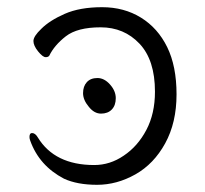

<svg xmlns="http://www.w3.org/2000/svg" viewBox="-20 -501 570 534"><path d="M261 -185Q242 -185 227 -204Q211 -223 211 -242Q211 -261 221.5 -272.5Q232 -284 251 -284Q270 -284 286 -266Q302 -248 302 -228Q302 -208 291 -196.5Q280 -185 261 -185ZM158 -4Q89 -40 64 -110Q62 -115 62 -120Q62 -131 69 -131Q78 -131 85 -119Q132 -42 242 -42Q286 -42 324 -68Q363 -94 387 -139.5Q411 -185 411 -246Q411 -334 368 -379.5Q325 -425 260 -425Q195 -425 163 -400Q131 -375 117 -346Q114 -342 107 -342Q99 -342 86 -358Q73 -374 73 -387Q73 -400 95 -421Q118 -444 160 -462.5Q202 -481 264 -481Q325 -481 372 -452Q419 -423 445 -370Q471 -317 471 -238.5Q471 -160 439.5 -102.5Q408 -45 356.5 -16Q305 13 250 13Q195 13 158 -4ZM117 -346Z"/></svg>

Font: ToneOZ-Pinyin-WenKai-Light
Style: Light
Weight: 300
Designer: Fontworks Inc.
Foundry: ToneOZ
Version: Version 0.240331